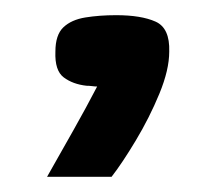

<svg xmlns="http://www.w3.org/2000/svg" viewBox="-20 -114 285 253"><path d="M42 119Q59 89 76.5 58Q94 27 108 0Q105 0 101.5 -0.5Q98 -1 94 -1Q76 -3 64 -12Q52 -21 53 -46Q53 -68 63.5 -78Q74 -88 92.5 -91Q111 -94 133 -94Q166 -94 185 -85.5Q204 -77 203 -46Q203 -22 190 9.5Q177 41 159 71Q141 101 127 119Z"/></svg>

Font: Genos
Style: Bold Italic
Weight: 700
Italic angle: -8°
Version: Version 1.010